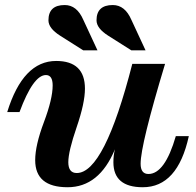

<svg xmlns="http://www.w3.org/2000/svg" viewBox="-20 -747 795 778"><path d="M253.9 11.7Q122.6 11.7 122.6 -98.1Q122.6 -158.2 158 -252.2Q193.4 -346.2 193.4 -400.9Q193.4 -442.9 166 -442.9Q114.7 -442.9 59.1 -293H9.3Q73.2 -500 207.5 -500Q324.2 -500 324.2 -387.7Q324.2 -329.6 290.5 -231.4Q256.8 -133.3 256.8 -89.8Q256.8 -45.9 291 -45.9Q402.8 -45.9 516.1 -488.3H648.9Q549.8 -160.2 549.8 -83.5Q549.8 -42 581.5 -42Q647.9 -42 692.4 -195.3H745.1Q699.7 11.7 558.6 11.7Q439.5 11.7 439.5 -89.4Q439.5 -118.7 445.8 -142.1Q381.8 11.7 253.9 11.7ZM569.8 -543H512.2L418.9 -602.1Q371.1 -632.3 371.1 -664.6Q371.1 -726.6 437 -726.6Q486.3 -726.6 512.2 -667ZM375 -543H317.4L224.1 -602.1Q176.3 -632.3 176.3 -664.6Q176.3 -726.6 242.2 -726.6Q291.5 -726.6 317.4 -667Z"/></svg>

Font: Munson
Style: Bold Italic
Weight: 700
Italic angle: -12°
Designer: Paul James MIller
Foundry: High-Logic / Made with FontCreator
Version: Version 2.10;May 5, 2019;FontCreator 11.5.0.2430 64-bit